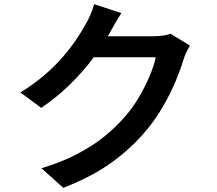

<svg xmlns="http://www.w3.org/2000/svg" viewBox="-20 -842 1040 922"><path d="M892 -623Q884 -610 875.5 -592Q867 -574 861 -556Q848 -511 824 -453.5Q800 -396 765.5 -335.5Q731 -275 686 -220Q615 -134 520 -64.5Q425 5 284 60L179 -34Q278 -64 352 -103Q426 -142 481.5 -187Q537 -232 581 -283Q617 -324 647 -375Q677 -426 698.5 -477Q720 -528 728 -567H381L423 -668Q436 -668 467 -668Q498 -668 536.5 -668Q575 -668 613 -668Q651 -668 680 -668Q709 -668 718 -668Q741 -668 762.5 -671Q784 -674 799 -680ZM563 -779Q547 -755 531 -727Q515 -699 507 -684Q474 -625 425.5 -560.5Q377 -496 314.5 -435Q252 -374 178 -324L78 -398Q143 -438 193.5 -481.5Q244 -525 281.5 -568.5Q319 -612 346 -652Q373 -692 391 -725Q401 -741 413.5 -769.5Q426 -798 432 -822Z"/></svg>

Font: Noto Sans KR SemiBold
Style: Regular
Weight: 600
Designer: Ryoko NISHIZUKA  (kana, bopomofo & ideographs); Paul D. Hunt (Latin, Greek & Cyrillic); Sandoll Communications , Soo-you
Foundry: Adobe
Version: Version 2.004-H2;hotconv 1.0.118;makeotfexe 2.5.65603